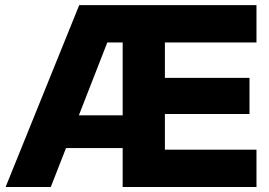

<svg xmlns="http://www.w3.org/2000/svg" viewBox="-20 -748 1076 768"><path d="M2.4 0 296.9 -727.5H1005.9V-578.1H639.6V-436.5H978V-292H639.6V-149.4H1005.9V0H470.7V-155.8H244.1L183.1 0ZM295.4 -286.6H470.7V-578.1H409.2Z"/></svg>

Font: Inter Display ExtraBold
Style: Regular
Weight: 800
Designer: Rasmus Andersson
Foundry: rsms
Version: Version 4.000;git-a52131595